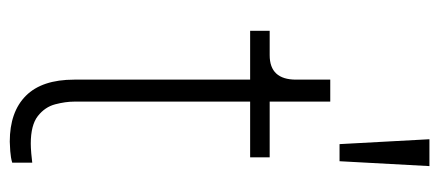

<svg xmlns="http://www.w3.org/2000/svg" viewBox="-273 -620 899 393"><g transform="rotate(90 176.5 -423.5)"><path d="M270 6Q276 6 289.5 5Q303 4 313 1V-40Q306 -39 294 -38Q282 -37 274 -37Q236 -37 217.5 -51.5Q199 -66 193.5 -87Q188 -108 188 -126V-486H302V-526H188V-650H143V-580Q143 -526 93 -526H43V-486H143V-126Q143 -60 176 -27Q209 6 270 6ZM275 -669H310L320 -853H265Z"/></g></svg>

Font: Plus Jakarta Sans ExtraLight
Style: Regular
Weight: 200
Designer: Gumpita Rahayu
Foundry: Tokotype
Version: Version 2.004; ttfautohint (v1.8.3)